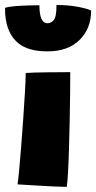

<svg xmlns="http://www.w3.org/2000/svg" viewBox="-51 -744 384 768"><path d="M216 3.5Q200 3.5 166.5 2Q133 0.5 93.5 -2Q54 -4.5 19 -6.5Q21.5 -19.5 25.2 -58.8Q29 -98 33.2 -151.8Q37.5 -205.5 41.5 -263Q45.5 -320.5 48.5 -370.8Q51.5 -421 52 -452Q63 -453 87.8 -453.8Q112.5 -454.5 141.5 -454.8Q170.5 -455 195 -455.2Q219.5 -455.5 230 -455.5Q230 -421 229.5 -370Q229 -319 227.8 -262Q226.5 -205 225 -151.2Q223.5 -97.5 221.2 -56.2Q219 -15 216 3.5ZM313.5 -702Q313.5 -629.5 267 -584Q220.5 -538.5 139.5 -538.5Q62 -538.5 22.2 -571.2Q-17.5 -604 -27.5 -665Q-31 -685.5 -31 -712.5Q-16 -717.5 9.8 -719.5Q35.5 -721.5 62.2 -722.2Q89 -723 106.5 -723Q106.5 -701.5 109.5 -687Q113.5 -666 121.5 -658.5Q129.5 -651 139 -651Q153.5 -651 164.2 -664Q175 -677 175 -724Q221 -724 258 -717.2Q295 -710.5 313.5 -702Z"/></svg>

Font: Grandstander Black
Style: Regular
Weight: 900
Designer: Tyler Finck
Foundry: Etcetera Type Co
Version: Version 1.200; ttfautohint (v1.8.3)